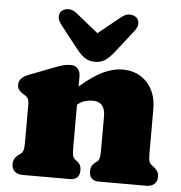

<svg xmlns="http://www.w3.org/2000/svg" viewBox="-53 -789 791 839"><g transform="rotate(5 343.0 -369.5)"><path d="M287 -452V-406Q344.5 -456.5 389.2 -476.8Q434 -497 472 -497Q539 -497 580 -452.8Q621 -408.5 621 -337V-142Q621 -116.5 624.5 -106.8Q628 -97 635 -92L642 -87Q654 -78 660.5 -68Q667 -58 667 -43Q667 -23 654.5 -11.5Q642 0 620 0H411Q369 0 369 -43Q369 -67 388 -81L396 -87Q403.5 -92.5 406.2 -103Q409 -113.5 409 -142V-286Q409 -350 354 -350Q337.5 -350 320.2 -345Q303 -340 287 -326V-142Q287 -113.5 289.8 -103Q292.5 -92.5 300 -87L308 -81Q327 -67 327 -43Q327 0 285 0H76Q54.5 0 41.8 -11.5Q29 -23 29 -43Q29 -58 35.5 -68.5Q42 -79 54 -87L61 -92Q68 -97.5 71.5 -107Q75 -116.5 75 -142V-305Q75 -327.5 69.5 -335.8Q64 -344 55 -349L48 -353Q37 -360 30 -368.5Q23 -377 23 -391Q23 -421.5 63 -437L169 -478Q194.5 -488 211 -492.5Q227.5 -497 246 -497Q265 -497 276 -484.2Q287 -471.5 287 -452ZM432.5 -571.5Q413.5 -547 394.8 -533.5Q376 -520 348.5 -520Q321 -520 302.2 -533.5Q283.5 -547 264.5 -571.5L188.5 -668.5Q173.5 -687.5 174 -703.5Q174.5 -719.5 184 -728Q195.5 -738.5 213.8 -739Q232 -739.5 250.5 -724.5L348.5 -645.5L446.5 -724.5Q465.5 -739.5 483.5 -739Q501.5 -738.5 513 -728Q522.5 -719.5 523 -703.5Q523.5 -687.5 508.5 -668.5Z"/></g></svg>

Font: Fraunces 9pt SuperSoft Black
Style: Regular
Weight: 900
Version: Version 1.000;[b76b70a41]